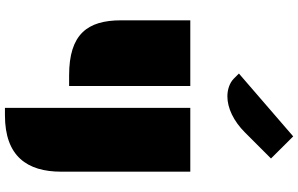

<svg xmlns="http://www.w3.org/2000/svg" viewBox="-238 -723 1225 789"><g transform="rotate(90 374.5 -328.5)"><path d="M423.3 263.7H453.6C622.6 263.7 685.5 171.9 685.5 32.7V-498H423.3ZM63.5 -213.4C63.5 -75.2 120.6 0 289.6 0H333.5V-498H63.5ZM376 -650.4C423.8 -650.4 477.5 -675.8 523.9 -722.2L631.3 -829.6L540.5 -920.9L282.2 -697.8L304.2 -675.8C321.3 -659.7 347.7 -650.4 376 -650.4Z"/></g></svg>

Font: Plaster
Style: Regular
Weight: 400
Designer: Eben Sorkin
Foundry: Eben Sorkin
Version: Version 1.007